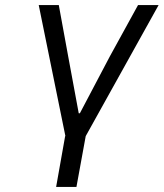

<svg xmlns="http://www.w3.org/2000/svg" viewBox="-20 -536 644 756"><path d="M237.5 0 132.5 -516H211.5L248.5 -314L290 -90H294.5L412.5 -314L523.5 -516H604.5L317.5 0L281 200H201L236.5 0Z"/></svg>

Font: JuliaMono BoldItalic
Style: Regular
Weight: 700
Italic angle: -9°
Monospace: yes
Designer: cormullion
Foundry: corm
Version: Version 0.049; ttfautohint (v1.8.4)